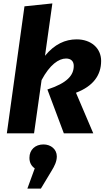

<svg xmlns="http://www.w3.org/2000/svg" viewBox="-20 -779 622 1122"><path d="M179 0 223 -311C271 -401 323 -437 366 -437C394 -437 411 -422 411 -394C411 -339 373 -294 257 -256L353 0H525L424 -237C524 -275 571 -339 571 -423C571 -497 513 -549 428 -549C361 -549 299 -521 243 -453L286 -759L123 -742L20 0ZM140 323H219L281 220C299 191 312 164 312 135C312 94 278 65 234 65C186 65 152 96 152 143C152 170 162 190 183 205Z"/></svg>

Font: Fira Sans OT
Style: Bold Italic
Weight: 700
Italic angle: -8°
Designer: Carrois Corporate & Edenspiekermann
Foundry: Carrois Corporate GbR & Edenspiekermann AG
Version: Version 2.001